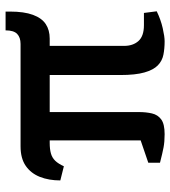

<svg xmlns="http://www.w3.org/2000/svg" viewBox="20 -636 624 705"><g transform="rotate(-90 332.5 -284.0)"><path d="M192 8Q164 8 143 4Q122 0 87 -9V-52L169 -80V-414H160Q137 -414 121 -409.5Q105 -405 94 -393.5Q83 -382 74 -362L22 -375Q22 -417 35 -450Q48 -483 75.5 -502Q103 -521 147 -521H523Q547 -521 560 -533.5Q573 -546 573 -576H642V-560Q642 -508 630 -475.5Q618 -443 596 -428.5Q574 -414 543 -414H516V-141Q516 -108 534 -88Q552 -68 592 -68H637L643 -21Q612 -6 581 1Q550 8 533 8Q506 8 483.5 3.5Q461 -1 444.5 -17Q428 -33 418.5 -66Q409 -99 409 -155V-414H273V-86Q273 -60 268 -38.5Q263 -17 246 -4.5Q229 8 192 8Z"/></g></svg>

Font: Manuale
Style: Italic
Weight: 400
Italic angle: -11°
Designer: Eduardo Tunni / Pablo Cosgaya
Foundry: Eduardo Tunni / Pablo Cosgaya
Version: Version 1.002